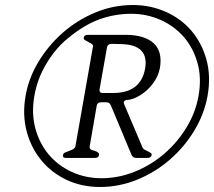

<svg xmlns="http://www.w3.org/2000/svg" viewBox="-20 -734 854 766"><path d="M808 -351Q795 -279 755.5 -213.5Q716 -148 658 -97.5Q600 -47 528 -17.5Q456 12 379 12Q305 12 244.5 -17Q184 -46 143.5 -96Q103 -146 86 -211.5Q69 -277 82 -351Q94 -422 133.5 -487.5Q173 -553 230.5 -603.5Q288 -654 360 -684Q432 -714 510 -714Q580 -714 641 -687Q702 -660 743.5 -611.5Q785 -563 803.5 -496.5Q822 -430 808 -351ZM772 -351Q785 -424 767.5 -484.5Q750 -545 712 -588Q674 -631 619.5 -655Q565 -679 504 -679Q438 -679 377 -657Q316 -635 253 -583Q204 -544 166.5 -482.5Q129 -421 117 -351Q105 -282 121 -222Q137 -162 174.5 -117.5Q212 -73 266.5 -48Q321 -23 385 -23Q453 -23 517.5 -49Q582 -75 634.5 -120Q687 -165 723.5 -224.5Q760 -284 772 -351ZM585 -115Q583 -104 567 -104H523Q509 -104 504 -118L422 -314Q417 -326 404 -326H383Q369 -326 366 -313L338 -151Q335 -136 356 -133Q378 -126 375 -115Q373 -104 359 -104H243Q229 -104 231 -115Q232 -122 239.5 -125.5Q247 -129 256 -132Q265 -135 272 -139Q279 -143 281 -151L351 -549Q352 -555 346 -559Q340 -563 332.5 -566.5Q325 -570 319 -574Q313 -578 314 -584Q316 -595 330 -595H481Q556 -595 592.5 -562Q629 -529 618 -463Q613 -436 598 -412.5Q583 -389 563.5 -372Q544 -355 522.5 -345Q501 -335 483 -335Q474 -331 474 -327Q473 -324 475 -319L548 -147Q551 -140 557.5 -136.5Q564 -133 570.5 -130Q577 -127 581.5 -124Q586 -121 585 -115ZM559 -461Q575 -555 465 -558L428 -559H425Q410 -559 407 -546L377 -376Q376 -363 389 -363H431Q542 -363 559 -461Z"/></svg>

Font: Jura
Style: Italic
Weight: 400
Designer: Ed Merritt
Foundry: Ten by Twenty
Version: Version 1.007